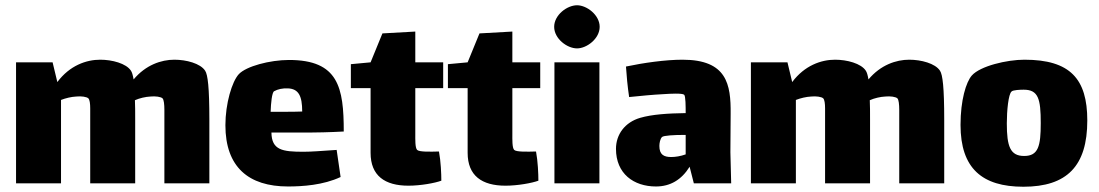

<svg xmlns="http://www.w3.org/2000/svg" viewBox="-20 -697 4178 730"><path d="M760 -428C742 -456 688 -470 643 -470C593 -470 534 -450 488 -395C485 -412 482 -422 478 -428C460 -456 406 -470 361 -470C308 -470 245 -448 198 -385L180 -460H41V0H212V-317C230 -324 251 -329 270 -330C289 -332 310 -329 316 -323C321 -318 323 -303 323 -285V-225V0H494V-242C494 -271 494 -295 493 -316C511 -324 533 -329 552 -330C571 -332 592 -329 598 -323C603 -318 605 -300 605 -279V-225V0H776V-242C776 -365 770 -413 760 -428Z M1134 -120C1054 -120 1013 -126 1012 -193H1154C1173 -193 1236 -194 1287 -197C1287 -364 1267 -469 1079 -469C1006 -469 916 -445 888 -415C862 -387 837 -303 837 -221C837 -62 925 12 1075 12C1130 12 1209 7 1275 -24L1260 -127C1200 -123 1164 -120 1134 -120ZM1022 -350C1036 -358 1055 -362 1075 -361C1115 -359 1129 -333 1129 -273C1108 -272 1083 -272 1061 -272H1009C1010 -305 1014 -345 1022 -350Z M1559 -362H1665V-460H1559V-577L1434 -570L1389 -460L1314 -453V-362H1389V-116C1389 -29 1443 9 1533 9C1579 9 1634 -1 1658 -10C1658 -36 1656 -84 1649 -121C1616 -120 1574 -119 1566 -127C1558 -135 1559 -167 1559 -189Z M1928 -362H2034V-460H1928V-577L1803 -570L1758 -460L1683 -453V-362H1758V-116C1758 -29 1812 9 1902 9C1948 9 2003 -1 2027 -10C2027 -36 2025 -84 2018 -121C1985 -120 1943 -119 1935 -127C1927 -135 1928 -167 1928 -189Z M2174 -513C2211 -513 2260 -550 2260 -595C2260 -640 2211 -677 2174 -677C2136 -677 2087 -640 2087 -595C2087 -550 2136 -513 2174 -513ZM2088 0H2259V-460H2088Z M2760 0 2757 -118 2758 -265C2759 -376 2744 -470 2575 -470C2510 -470 2426 -458 2360 -444C2362 -412 2366 -368 2372 -328C2420 -333 2463 -337 2502 -339C2531 -341 2573 -343 2581 -337C2587 -333 2587 -291 2587 -267C2518 -266 2459 -262 2414 -249C2356 -232 2322 -186 2322 -131C2322 -37 2389 12 2474 12C2528 12 2571 -13 2602 -63L2618 0ZM2532 -100C2504 -100 2487 -109 2487 -142C2487 -153 2490 -169 2497 -176C2503 -182 2545 -184 2579 -184H2587V-110C2567 -103 2548 -100 2532 -100Z M3554 -428C3536 -456 3482 -470 3437 -470C3387 -470 3328 -450 3282 -395C3279 -412 3276 -422 3272 -428C3254 -456 3200 -470 3155 -470C3102 -470 3039 -448 2992 -385L2974 -460H2835V0H3006V-317C3024 -324 3045 -329 3064 -330C3083 -332 3104 -329 3110 -323C3115 -318 3117 -303 3117 -285V-225V0H3288V-242C3288 -271 3288 -295 3287 -316C3305 -324 3327 -329 3346 -330C3365 -332 3386 -329 3392 -323C3397 -318 3399 -300 3399 -279V-225V0H3570V-242C3570 -365 3564 -413 3554 -428Z M3871 13C4037 13 4114 -66 4114 -239C4114 -397 4049 -470 3875 -470C3808 -470 3707 -446 3675 -410C3653 -385 3632 -316 3632 -222C3632 -57 3714 13 3871 13ZM3874 -104C3821 -104 3808 -140 3808 -228C3808 -276 3814 -339 3826 -349C3831 -355 3860 -356 3872 -356C3928 -356 3937 -321 3937 -229C3937 -142 3928 -104 3874 -104Z"/></svg>

Font: FilmFarsi Display
Style: Regular
Weight: 400
Designer: Borna Izadpanah
Foundry: Borna Izadpanah
Version: Version 1.000;PS 001.000;hotconv 1.0.88;makeotf.lib2.5.64775